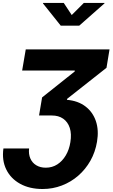

<svg xmlns="http://www.w3.org/2000/svg" viewBox="-28 -1061 760 1297"><path d="M-4.9 -58.1H168.5Q164.1 -20 177 9.5Q189.9 39.1 217 55.4Q244.1 71.8 281.2 71.8Q324.7 71.8 359.1 49.6Q393.6 27.3 416.5 -11.5Q439.5 -50.3 447.3 -100.1Q456.5 -156.2 443.4 -196.8Q430.2 -237.3 398.7 -259.3Q367.2 -281.2 321.3 -280.8H235.8L256.3 -402.8L477.1 -578.6V-584.5H121.6L146 -727.5H711.9L691.4 -603L425.8 -393.6L423.8 -386.7Q498.5 -380.4 548.6 -342.5Q598.6 -304.7 619.6 -243.2Q640.6 -181.6 627.4 -103.5Q615.7 -33.7 582.8 24.7Q549.8 83 500.7 125.7Q451.7 168.5 389.9 192.1Q328.1 215.8 259.8 215.8Q171.9 215.8 108.2 180.7Q44.4 145.5 14.2 83.5Q-16.1 21.5 -4.9 -58.1ZM402.8 -1041 456.5 -959.5 538.1 -1041H678.2L677.7 -1038.1L507.3 -887.7H382.3L262.2 -1038.1L262.7 -1041Z"/></svg>

Font: Inter 18pt ExtraBold
Style: Italic
Weight: 800
Italic angle: -9.3988°
Designer: Rasmus Andersson
Foundry: rsms
Version: Version 4.001;git-66647c0bb